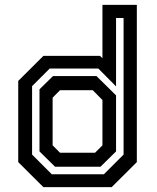

<svg xmlns="http://www.w3.org/2000/svg" viewBox="-20 -770 646 790"><path d="M439.5 0H158.5L55 -103V-437L158.5 -540H391.5L401.5 -530.5V-750H543V-103ZM393.5 -84H206.5L142.5 -147V-402.5L198 -457H377L457.5 -377.5V-147ZM371 -141.5 401.5 -172V-358.5L361.5 -399H227L196.5 -368V-172L227 -141.5ZM407.5 -53 488.5 -134V-696H457.5V-414.5L384.5 -488H184.5L112 -415.5V-134L193 -53Z"/></svg>

Font: Tourney SemiBold
Style: Regular
Weight: 600
Version: Version 1.015